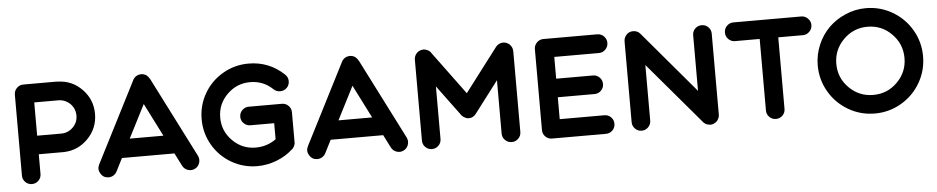

<svg xmlns="http://www.w3.org/2000/svg" viewBox="-42 -1047 6734 1380"><g transform="rotate(-5 3325.0 -357.0)"><path d="M393 -717Q496 -715 568 -641Q640 -567 640 -463.5Q640 -360 568 -286Q496 -212 393 -209Q389 -209 386 -209H212V-67Q212 -39 192.5 -19.5Q173 0 145 0Q117 0 97.5 -19.5Q78 -39 78 -67V-651Q78 -678 97.5 -698Q117 -718 145 -718H386Q389 -718 393 -717ZM386 -343Q435 -343 470.5 -378Q506 -413 506 -463Q506 -496 490 -523.5Q474 -551 446 -567Q418 -583 386 -583H212V-343H386Z M1351 -98Q1363 -73 1354.5 -46.5Q1346 -20 1321.5 -7.5Q1297 5 1270.5 -3.5Q1244 -12 1231 -37L1184 -130H805L758 -37Q749 -20 733 -10Q717 0 698 0Q661 0 641 -32Q621 -64 638 -98L935 -681Q935 -682 937 -685Q937 -685 937 -685.5Q937 -686 938 -687Q942 -693 947 -698Q948 -699 948.5 -699.5Q949 -700 949 -700Q951 -702 952.5 -703Q954 -704 956 -706Q956 -706 958 -707Q965 -712 972 -714Q974 -715 974 -715Q977 -716 979 -716Q980 -716 983 -717Q983 -717 984 -717Q985 -717 986 -717Q990 -718 994 -718Q994 -718 994 -718H995H996Q999 -718 1002 -718Q1004 -717 1004 -717Q1008 -717 1011 -716Q1012 -716 1013 -716Q1016 -715 1019 -713Q1020 -713 1022 -712Q1025 -711 1025 -711Q1025 -711 1026 -710.5Q1027 -710 1027 -710Q1028 -709 1029 -709Q1032 -707 1035 -705V-704Q1048 -694 1055 -679Q1055 -680 1055 -680Q1055 -680 1055 -681ZM873 -264H1116L995 -503Z M2051 -138V-137Q2051 -137 2051 -137V-136Q2051 -135 2051 -134V-133Q2051 -132 2051 -131.5Q2051 -131 2051 -130.5Q2051 -130 2051 -128Q2051 -128 2051 -127Q2050 -123 2050 -123Q2050 -124 2050 -124Q2050 -123 2049 -120Q2049 -120 2049 -119Q2050 -123 2050 -123Q2049 -117 2045 -109L2046 -110V-111Q2046 -110 2045 -108L2044 -107Q2044 -107 2044.5 -107.5Q2045 -108 2045 -109Q2045 -108 2044.5 -107.5Q2044 -107 2044 -106Q2043 -105 2043 -104Q2042 -103 2042 -102Q2041 -101 2041 -100.5Q2041 -100 2040.5 -99.5Q2040 -99 2040 -99Q2040 -100 2040 -100Q2040 -99 2038 -97Q2039 -97 2039 -97.5Q2039 -98 2040 -99Q2039 -98 2039 -97.5Q2039 -97 2038 -97Q2037 -95 2036 -94L2035 -93V-92Q2033 -90 2033 -90Q2033 -90 2032 -90H2033Q2032 -89 2031 -88Q2029 -86 2028.5 -86Q2028 -86 2028 -85Q2028 -85 2027 -85Q1977 -39 1909 -13Q1841 13 1770 13Q1670 13 1584.5 -36.5Q1499 -86 1449.5 -171.5Q1400 -257 1400 -357.5Q1400 -458 1449.5 -543Q1499 -628 1584.5 -677.5Q1670 -727 1770 -727Q1919 -727 2027 -624Q2047 -605 2047.5 -577Q2048 -549 2029 -529Q2009 -509 1980 -509Q1953 -509 1934 -527Q1865 -593 1770 -593Q1673 -593 1603.5 -524Q1534 -455 1534 -357.5Q1534 -260 1603.5 -190.5Q1673 -121 1770 -121Q1852 -121 1917 -168V-284H1745Q1718 -284 1698 -303.5Q1678 -323 1678 -351Q1678 -379 1698 -398.5Q1718 -418 1745 -418H1984Q2012 -418 2031.5 -398.5Q2051 -379 2051 -351ZM2049 -118Z M2857 -98Q2869 -73 2860.5 -46.5Q2852 -20 2827.5 -7.5Q2803 5 2776.5 -3.5Q2750 -12 2737 -37L2690 -130H2311L2264 -37Q2255 -20 2239 -10Q2223 0 2204 0Q2167 0 2147 -32Q2127 -64 2144 -98L2441 -681Q2441 -682 2443 -685Q2443 -685 2443 -685.5Q2443 -686 2444 -687Q2448 -693 2453 -698Q2454 -699 2454.5 -699.5Q2455 -700 2455 -700Q2457 -702 2458.5 -703Q2460 -704 2462 -706Q2462 -706 2464 -707Q2471 -712 2478 -714Q2480 -715 2480 -715Q2483 -716 2485 -716Q2486 -716 2489 -717Q2489 -717 2490 -717Q2491 -717 2492 -717Q2496 -718 2500 -718Q2500 -718 2500 -718H2501H2502Q2505 -718 2508 -718Q2510 -717 2510 -717Q2514 -717 2517 -716Q2518 -716 2519 -716Q2522 -715 2525 -713Q2526 -713 2528 -712Q2531 -711 2531 -711Q2531 -711 2532 -710.5Q2533 -710 2533 -710Q2534 -709 2535 -709Q2538 -707 2541 -705V-704Q2554 -694 2561 -679Q2561 -680 2561 -680Q2561 -680 2561 -681ZM2379 -264H2622L2501 -503Z M3673 -653V-652L3674 -651V-67Q3674 -39 3654 -19.5Q3634 0 3606.5 0Q3579 0 3559 -19.5Q3539 -39 3539 -67V-452L3367 -226Q3367 -225 3364 -222L3363 -221Q3347 -202 3325 -198.5Q3303 -195 3286 -205Q3283 -207 3283 -207Q3283 -207 3282.5 -207.5Q3282 -208 3282 -208Q3278 -210 3274 -212Q3274 -212 3273.5 -212.5Q3273 -213 3273 -213Q3268 -217 3264 -222Q3264 -222 3263 -222.5Q3262 -223 3262 -223Q3260 -226 3260 -227L3098 -446V-67Q3098 -39 3078.5 -19.5Q3059 0 3031 0Q3003 0 2983.5 -19.5Q2964 -39 2964 -67V-651Q2964 -651 2964 -652Q2964 -653 2964 -653Q2964 -656 2964 -656Q2964 -658 2965 -660Q2965 -661 2965 -661Q2966 -667 2968 -673Q2968 -674 2968 -674Q2970 -679 2973 -684Q2973 -684 2974 -686Q2977 -690 2980 -694Q2981 -695 2982.5 -696.5Q2984 -698 2985 -700Q2988 -702 2991 -704V-705H2992Q2995 -707 2998 -709Q2999 -709 3000 -710Q3002 -711 3005 -712Q3005 -713 3006 -713Q3010 -714 3015 -716Q3016 -716 3016 -716Q3017 -716 3019 -716.5Q3021 -717 3022 -717Q3025 -717 3027 -717Q3029 -718 3029 -718Q3029 -718 3030 -718Q3031 -718 3031 -718Q3035 -718 3040 -717Q3041 -717 3042 -717Q3048 -716 3053 -714Q3053 -714 3054 -713Q3060 -711 3065 -709Q3065 -708 3066 -708Q3071 -705 3075 -701Q3076 -700 3077 -700Q3081 -696 3085 -691Q3085 -690 3085 -690L3315 -378L3553 -691Q3554 -692 3554 -692Q3555 -693 3555 -693V-694Q3558 -697 3562 -700Q3562 -701 3562.5 -701Q3563 -701 3563 -702Q3567 -705 3572 -708L3573 -709H3574Q3579 -712 3584 -714H3585Q3591 -716 3597 -717Q3598 -717 3598 -717Q3603 -718 3607 -718H3608H3609Q3611 -717 3611 -717Q3613 -717 3615 -717Q3617 -717 3618.5 -716.5Q3620 -716 3622 -716Q3623 -716 3623.5 -715.5Q3624 -715 3624 -715Q3627 -715 3630 -713.5Q3633 -712 3633 -712Q3635 -711 3637 -710Q3639 -709 3640 -708Q3643 -707 3644 -706Q3644 -706 3646 -704Q3647 -704 3647 -704Q3647 -704 3647.5 -704Q3648 -704 3648 -703Q3650 -702 3650 -702Q3650 -702 3651 -701Q3654 -698 3656 -695Q3657 -695 3657 -694.5Q3657 -694 3657 -694Q3661 -690 3664 -685V-684Q3665 -684 3665 -683Q3668 -678 3670 -673Q3670 -673 3670 -672Q3672 -666 3673 -660Q3673 -659 3673 -659Q3673 -657 3673 -655Q3673 -655 3673 -653Z M4286 -134Q4314 -134 4333.5 -114.5Q4353 -95 4353 -67Q4353 -39 4333.5 -19.5Q4314 0 4286 0H3897Q3869 0 3849.5 -19.5Q3830 -39 3830 -67V-651Q3830 -678 3849.5 -698Q3869 -718 3897 -718H4286Q4314 -718 4333.5 -698Q4353 -678 4353 -650.5Q4353 -623 4333.5 -603Q4314 -583 4286 -583H3964V-426H4229Q4257 -426 4276.5 -406.5Q4296 -387 4296 -359Q4296 -331 4276.5 -311.5Q4257 -292 4229 -292H3964V-134Z M5106 -70Q5106 -67 5106 -66Q5106 -63 5105 -58Q5105 -56 5105 -55Q5104 -51 5103 -47Q5103 -47 5101 -44Q5100 -41 5099 -38Q5098 -36 5097 -35Q5096 -32 5094 -29Q5093 -29 5093 -28Q5093 -27 5092.5 -27Q5092 -27 5092 -26Q5089 -23 5085 -19Q5085 -19 5084 -18Q5081 -15 5078 -13Q5077 -12 5075 -11Q5072 -9 5069 -8Q5067 -6 5066 -6Q5063 -4 5059 -3Q5059 -3 5058 -3Q5057 -3 5057 -2Q5052 -1 5047 -1Q5047 0 5046 0Q5045 0 5044 0Q5040 0 5037 0Q5035 0 5033 -1Q5030 -1 5025 -2Q5022 -2 5022 -3Q5016 -4 5011 -6V-7Q5012 -6 5012 -6H5011Q5010 -7 5010 -7Q5010 -7 5009 -7Q5007 -8 5006 -9Q5004 -10 5002 -11Q5002 -11 5002 -11.5Q5002 -12 5001 -12Q4999 -14 4998 -15Q4997 -15 4996 -16Q4995 -17 4993 -19Q4993 -19 4992.5 -19.5Q4992 -20 4991 -20Q4989 -22 4987 -25Q4987 -25 4987 -25L4988 -24L4611 -468V-67Q4611 -40 4591.5 -20Q4572 0 4544 0Q4516 0 4496.5 -20Q4477 -40 4477 -67V-647Q4476 -675 4495 -696.5Q4514 -718 4544 -718Q4576 -718 4596 -694L4972 -250V-651Q4972 -679 4991.5 -698.5Q5011 -718 5039 -718Q5067 -718 5086.5 -698.5Q5106 -679 5106 -651V-74Q5106 -73 5106 -71.5Q5106 -70 5106 -70Z M5758 -718Q5785 -718 5805 -698Q5825 -678 5825 -650.5Q5825 -623 5805 -603Q5785 -583 5758 -583H5580V-67Q5580 -39 5560.5 -19.5Q5541 0 5513 0Q5485 0 5465.5 -19.5Q5446 -39 5446 -67V-583H5268Q5240 -583 5220.5 -603Q5201 -623 5201 -650.5Q5201 -678 5220.5 -698Q5240 -718 5268 -718Z M6225 -737Q6328 -737 6415.5 -686Q6503 -635 6554 -547.5Q6605 -460 6605 -357Q6605 -254 6554 -166.5Q6503 -79 6415.5 -28Q6328 23 6225 23Q6122 23 6034.5 -28Q5947 -79 5896 -166.5Q5845 -254 5845 -357Q5845 -434 5875 -504.5Q5905 -575 5956 -625.5Q6007 -676 6077.5 -706.5Q6148 -737 6225 -737ZM6051 -183Q6123 -111 6225 -111Q6327 -111 6399 -183Q6471 -255 6471 -356.5Q6471 -458 6399 -530.5Q6327 -603 6225 -603Q6123 -603 6051 -530.5Q5979 -458 5979 -356.5Q5979 -255 6051 -183Z"/></g></svg>

Font: Multiround Pro
Style: Regular
Weight: 400
Designer: Ivan Filipov, Sasha Pavljenko
Version: Version 1.005;Fontself Maker 3.5.4